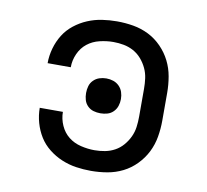

<svg xmlns="http://www.w3.org/2000/svg" viewBox="-65 -599 730 678"><g transform="rotate(10 300.0 -260.0)"><path d="M302 8Q275 8 248.5 4Q222 0 197 -10.5Q172 -21 150.5 -38Q129 -55 115 -77.5Q101 -100 93.5 -126.5Q86 -153 86 -180Q86 -180 86 -180Q86 -180 86 -180H169Q169 -180 169 -180Q169 -180 169 -180Q169 -155 179.5 -131.5Q190 -108 209 -93Q228 -78 253 -72Q278 -66 302 -66Q321 -66 339.5 -69.5Q358 -73 374.5 -82Q391 -91 403.5 -105.5Q416 -120 424 -137Q432 -154 434.5 -172.5Q437 -191 437 -210V-310Q437 -329 434.5 -347.5Q432 -366 424 -383Q416 -400 403.5 -414.5Q391 -429 374.5 -438Q358 -447 339.5 -450.5Q321 -454 302 -454Q278 -454 253 -448Q228 -442 209 -427Q190 -412 179.5 -388.5Q169 -365 169 -340Q169 -340 169 -340Q169 -340 169 -340H86Q86 -340 86 -340Q86 -340 86 -340Q86 -367 93.5 -393.5Q101 -420 115 -442.5Q129 -465 150.5 -482Q172 -499 197 -509.5Q222 -520 248.5 -524Q275 -528 302 -528Q332 -528 361 -523Q390 -518 416 -505Q442 -492 463 -470.5Q484 -449 497 -423Q510 -397 515 -368Q520 -339 520 -310V-210Q520 -181 515 -152Q510 -123 497 -97Q484 -71 463 -49.5Q442 -28 416 -15Q390 -2 361 3Q332 8 302 8ZM300 -198Q287 -198 275 -201.5Q263 -205 254 -214Q245 -223 241.5 -235Q238 -247 238 -260Q238 -273 241.5 -285Q245 -297 254 -306Q263 -315 275 -319Q287 -323 300 -323Q313 -323 325 -319Q337 -315 346 -306Q355 -297 359 -285Q363 -273 363 -260Q363 -247 359 -235Q355 -223 346 -214Q337 -205 325 -201.5Q313 -198 300 -198Z"/></g></svg>

Font: Zed Sans Extended
Style: Regular
Weight: 400
Width: 7
Designer: Belleve Invis
Foundry: Belleve Invis
Version: Version 1.0.0; ttfautohint (v1.8.4)